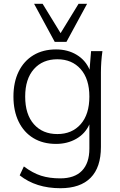

<svg xmlns="http://www.w3.org/2000/svg" viewBox="-20 -771 635 1014"><path d="M51 0ZM299 223Q170 223 84 155L106 108Q153 143 197 157Q241 171 298 171Q374 171 413 130.5Q452 90 452 14V-114Q430 -65 383 -38Q336 -11 276 -11Q207 -11 156.5 -41.5Q106 -72 78.5 -128.5Q51 -185 51 -261Q51 -337 78.5 -393Q106 -449 156.5 -479.5Q207 -510 276 -510Q338 -510 385 -481.5Q432 -453 453 -403L461 -501H521Q517 -473 515 -444.5Q513 -416 513 -389V5Q513 113 458.5 168Q404 223 299 223ZM283 -63Q360 -63 406 -115Q452 -167 452 -261Q452 -354 406 -406Q360 -458 283 -458Q205 -458 159 -406Q113 -354 113 -261Q113 -167 159 -115Q205 -63 283 -63ZM269 -550 160 -751H205L300 -596L395 -751H440L331 -550Z"/></svg>

Font: Winston Light
Style: Regular
Weight: 300
Designer: Original fonts by Vernon Adams / Changes by Cristiano Sobral
Foundry: Original fonts by Vernon Adams / Changes by Cristiano Sobral
Version: Version 2.503;July 17, 2020;FontCreator 13.0.0.2655 64-bit